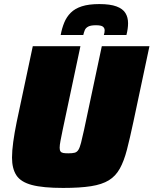

<svg xmlns="http://www.w3.org/2000/svg" viewBox="-20 -915 754 943"><path d="M290 8Q191 8 136.5 -6.5Q82 -21 60.5 -54Q39 -87 39 -141Q39 -174 45 -218Q51 -262 62 -316L141 -688H375L288 -278Q281 -244 277 -223Q273 -202 273 -189Q273 -177 277.5 -171Q282 -165 291.5 -163.5Q301 -162 316 -162Q336 -162 347 -165Q358 -168 365 -179Q372 -190 378 -213.5Q384 -237 393 -278L480 -688H714L635 -316Q618 -236 603.5 -180Q589 -124 568.5 -87Q548 -50 514.5 -29.5Q481 -9 427 -0.5Q373 8 290 8ZM278 -743Q284 -776 295.5 -804Q307 -832 327.5 -852.5Q348 -873 382 -884Q416 -895 468 -895Q521 -895 552 -883.5Q583 -872 596 -851Q609 -830 609 -801Q609 -788 607 -773.5Q605 -759 601 -743H490Q492 -749 493 -755Q494 -761 494 -766Q494 -777 485.5 -784Q477 -791 451 -791Q426 -791 413.5 -784.5Q401 -778 396.5 -767Q392 -756 389 -743Z"/></svg>

Font: Saira Thin Black
Style: Italic
Weight: 900
Italic angle: -12°
Version: Version 1.101